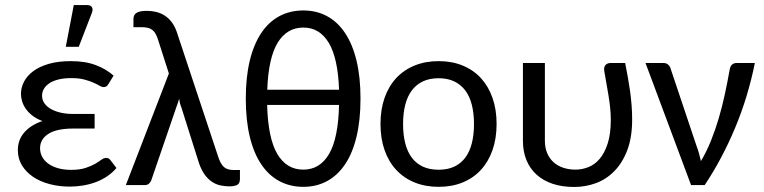

<svg xmlns="http://www.w3.org/2000/svg" viewBox="-20 -724 2989 751"><path d="M49.8 0ZM404.3 -395.5Q399.4 -387.7 395.3 -385.5Q391.1 -383.3 384.8 -383.3Q378.4 -383.3 369.4 -388.7Q360.4 -394 345.7 -400.6Q331.1 -407.2 310.1 -412.8Q289.1 -418.5 258.8 -418.5Q230 -418.5 208.5 -413.1Q187 -407.7 172.9 -398.2Q158.7 -388.7 151.6 -376.2Q144.5 -363.8 144.5 -349.6Q144.5 -334 153.1 -321Q161.6 -308.1 177.5 -298.6Q193.4 -289.1 215.8 -283.7Q238.3 -278.3 266.6 -278.3H350.1V-221.2H266.6Q201.2 -221.2 168.9 -200.2Q136.7 -179.2 136.7 -144Q136.7 -125.5 145.3 -110.1Q153.8 -94.7 169.4 -83.5Q185.1 -72.3 207.5 -65.9Q230 -59.6 257.8 -59.6Q291.5 -59.6 314 -66.9Q336.4 -74.2 351.6 -83Q366.7 -91.8 376.5 -99.1Q386.2 -106.4 395 -106.4Q400.4 -106.4 404.5 -104.2Q408.7 -102.1 411.6 -98.1L435.5 -66.9Q419.4 -47.9 398.4 -33.9Q377.4 -20 353.5 -11.2Q329.6 -2.4 304 1.7Q278.3 5.9 252.9 5.9Q210.9 5.9 174.1 -3.9Q137.2 -13.7 109.6 -32.2Q82 -50.8 65.9 -77.1Q49.8 -103.5 49.8 -136.7Q49.8 -177.7 75.7 -206.8Q101.6 -235.8 146 -250.5Q123 -259.3 107.2 -271.5Q91.3 -283.7 81.3 -297.9Q71.3 -312 66.7 -327.1Q62 -342.3 62 -356.9Q62 -381.8 74.2 -405Q86.4 -428.2 110.6 -446Q134.8 -463.9 171.4 -474.4Q208 -484.9 257.3 -484.9Q314 -484.9 355 -469.2Q396 -453.6 424.3 -428.2ZM237.3 -541 268.6 -704.1H321.8Q334.5 -704.1 339.6 -695.8Q344.7 -687.5 339.4 -673.8L288.1 -541Z M640.6 -436.5 598.6 -567.4Q594.2 -581.5 588.9 -591.3Q583.5 -601.1 575.9 -606.9Q568.4 -612.8 557.9 -615.2Q547.4 -617.7 532.7 -617.7H502V-649.4Q502 -656.2 504.2 -662.1Q506.3 -668 512.2 -672.4Q518.1 -676.8 528.1 -679.2Q538.1 -681.6 553.7 -681.6Q571.8 -681.6 589.1 -677.7Q606.4 -673.8 621.8 -664.6Q637.2 -655.3 649.9 -639.6Q662.6 -624 670.9 -600.6L833.5 -110.8Q842.3 -83.5 855.2 -71.3Q868.2 -59.1 892.6 -59.1H918.5V-24.4Q918.5 -6.3 907.7 -0.7Q897 4.9 877 4.9Q859.4 4.9 842.3 1.2Q825.2 -2.4 809.8 -12.5Q794.4 -22.5 781.5 -39.8Q768.6 -57.1 758.8 -84.5L689.5 -303.7Q685.5 -313.5 683.6 -321.5Q681.6 -329.6 680.7 -337.9Q678.2 -329.6 675.8 -321.5Q673.3 -313.5 669.9 -305.2L571.3 -17.6Q568.4 -10.7 562.3 -5.4Q556.2 0 545.4 0H472.2Z M1166.5 -683.1Q1217.8 -683.1 1259 -660.9Q1300.3 -638.7 1329.6 -595Q1358.9 -551.3 1374.5 -486.8Q1390.1 -422.4 1390.1 -338.4Q1390.1 -253.9 1374.5 -189.2Q1358.9 -124.5 1329.6 -81.1Q1300.3 -37.6 1259 -15.4Q1217.8 6.8 1166.5 6.8Q1114.7 6.8 1073 -15.4Q1031.2 -37.6 1002 -81.1Q972.7 -124.5 957 -189.2Q941.4 -253.9 941.4 -338.4Q941.4 -422.4 957 -486.8Q972.7 -551.3 1002 -595Q1031.2 -638.7 1073 -660.9Q1114.7 -683.1 1166.5 -683.1ZM1166.5 -60.5Q1231.4 -60.5 1267.3 -122.1Q1303.2 -183.6 1306.2 -313.5H1024.9Q1028.3 -183.6 1064.5 -122.1Q1100.6 -60.5 1166.5 -60.5ZM1166.5 -616.2Q1102.1 -616.2 1065.9 -556.6Q1029.8 -497.1 1025.4 -373H1306.2Q1301.8 -497.1 1265.9 -556.6Q1230 -616.2 1166.5 -616.2Z M1468.3 0ZM1695.8 -484.9Q1748 -484.9 1790 -467.5Q1832 -450.2 1861.3 -418.2Q1890.6 -386.2 1906.5 -340.8Q1922.4 -295.4 1922.4 -239.3Q1922.4 -182.6 1906.5 -137.2Q1890.6 -91.8 1861.3 -59.8Q1832 -27.8 1790 -10.5Q1748 6.8 1695.8 6.8Q1643.6 6.8 1601.3 -10.5Q1559.1 -27.8 1529.5 -59.8Q1500 -91.8 1484.1 -137.2Q1468.3 -182.6 1468.3 -239.3Q1468.3 -295.4 1484.1 -340.8Q1500 -386.2 1529.5 -418.2Q1559.1 -450.2 1601.3 -467.5Q1643.6 -484.9 1695.8 -484.9ZM1695.8 -60.1Q1730.5 -60.1 1756.3 -72Q1782.2 -84 1799.6 -106.9Q1816.9 -129.9 1825.4 -163.1Q1834 -196.3 1834 -238.8Q1834 -281.2 1825.4 -314.5Q1816.9 -347.7 1799.6 -370.6Q1782.2 -393.6 1756.3 -405.8Q1730.5 -418 1695.8 -418Q1660.6 -418 1634.5 -405.8Q1608.4 -393.6 1591.1 -370.6Q1573.7 -347.7 1565.2 -314.5Q1556.6 -281.2 1556.6 -238.8Q1556.6 -196.3 1565.2 -163.1Q1573.7 -129.9 1591.1 -106.9Q1608.4 -84 1634.5 -72Q1660.6 -60.1 1695.8 -60.1Z M2111.3 -477.5V-173.3Q2111.3 -146.5 2120.1 -125.5Q2128.9 -104.5 2144.5 -90.1Q2160.2 -75.7 2182.4 -68.1Q2204.6 -60.5 2231.4 -60.5Q2256.3 -60.5 2281 -70.1Q2305.7 -79.6 2325.2 -102.3Q2344.7 -125 2356.9 -162.6Q2369.1 -200.2 2369.1 -255.9Q2369.1 -279.8 2366.5 -303.7Q2363.8 -327.6 2359.9 -351.8Q2356 -376 2351.6 -399.9Q2347.2 -423.8 2343.3 -448.2Q2342.3 -456.1 2344 -461.7Q2345.7 -467.3 2349.4 -470.7Q2353 -474.1 2357.7 -475.8Q2362.3 -477.5 2366.7 -477.5H2425.3Q2431.2 -447.8 2436 -420.7Q2440.9 -393.6 2444.6 -366.9Q2448.2 -340.3 2450.4 -313Q2452.6 -285.6 2452.6 -255.9Q2452.6 -187 2433.8 -137.2Q2415 -87.4 2383.5 -55.2Q2352.1 -22.9 2311.3 -7.8Q2270.5 7.3 2226.1 7.3Q2178.7 7.3 2141.6 -5.1Q2104.5 -17.6 2078.6 -41Q2052.7 -64.5 2039.1 -97.9Q2025.4 -131.3 2025.4 -173.3V-477.5Z M2932.6 -477.5Q2905.8 -344.2 2855 -222.9Q2804.2 -101.6 2736.3 0H2683.1L2504.9 -477.5H2575.7Q2585.4 -477.5 2592.3 -472.2Q2599.1 -466.8 2601.6 -460L2704.1 -154.3Q2710 -138.7 2714.1 -123.8Q2718.3 -108.9 2721.7 -93.8Q2743.7 -130.9 2761 -173.8Q2778.3 -216.8 2791.7 -262.7Q2805.2 -308.6 2815.4 -356.4Q2825.7 -404.3 2834 -451.2Q2836.4 -465.8 2843.8 -471.7Q2851.1 -477.5 2860.4 -477.5Z"/></svg>

Font: Carlito
Style: Regular
Weight: 400
Designer: Lukasz Dziedzic
Foundry: tyPoland Lukasz Dziedzic
Version: Version 1.104